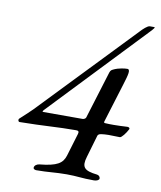

<svg xmlns="http://www.w3.org/2000/svg" viewBox="-75 -703 642 767"><g transform="rotate(10 245.5 -319.5)"><path d="M124 3C174 3 199 -2 247 -2C291 -2 305 3 358 3C369 3 379 -2 379 -8C379 -16 373 -21 366 -22C312 -28 301 -42 314 -85L340 -174C341 -179 346 -183 355 -184C363 -185 373 -186 384 -186C399 -186 416 -185 430 -185C437 -185 453 -206 461 -222C464 -227 459 -231 453 -231C432 -230 415 -229 397 -229C386 -229 375 -229 361 -230C358 -230 357 -233 358 -236L407 -395C420 -437 426 -459 412 -459C404 -459 378 -457 356 -446C347 -442 345 -438 341 -424L284 -239C283 -235 276 -231 271 -231H110C106 -231 110 -237 113 -240L482 -628C486 -633 495 -642 489 -642H471C462 -642 445 -626 434 -614L71 -235C53 -217 54 -219 21 -188C17 -184 19 -175 25 -175C123 -176 177 -182 253 -182C262 -182 266 -179 263 -169L235 -76C225 -44 204 -29 132 -22C122 -21 112 -14 112 -5C112 1 120 3 124 3Z"/></g></svg>

Font: EB Garamond
Style: Italic
Weight: 400
Italic angle: -17.2°
Designer: Georg Duffner and Octavio Pardo
Foundry: Georg Duffner
Version: Version 1.000;PS 001.000;hotconv 1.0.88;makeotf.lib2.5.64775